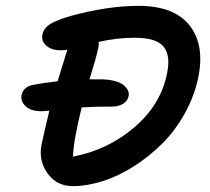

<svg xmlns="http://www.w3.org/2000/svg" viewBox="-20 -715 724 661"><path d="M231 -74.2Q174.8 -74.2 143.6 -118.2Q112.3 -162.1 123 -216.8Q133.3 -265.6 149.9 -334Q130.4 -332 124 -332Q86.4 -332 68.4 -349.1Q50.3 -366.2 54.2 -388.2Q61 -416.5 94.2 -422.9Q128.9 -429.7 178.2 -435.1Q202.6 -515.6 211.9 -543.9Q204.1 -542 188 -542Q157.2 -542 139.4 -557.9Q121.6 -573.7 126 -596.2Q130.4 -618.2 153.8 -632.8Q193.8 -655.8 285.9 -675.3Q377.9 -694.8 457 -694.8Q578.6 -694.8 631.8 -628.4Q685.1 -562 663.1 -451.2Q649.9 -385.3 616.5 -325Q583 -264.6 537.8 -220Q492.7 -175.3 439.9 -141.8Q387.2 -108.4 333.3 -91.3Q279.3 -74.2 231 -74.2ZM241.2 -253.9Q233.9 -219.2 231 -175.8Q350.6 -198.2 442.4 -276.6Q534.2 -355 555.2 -462.9Q567.9 -524.4 543 -554.7Q518.1 -585 443.8 -585Q381.8 -585 319.8 -570.8Q320.8 -565.9 318.8 -551.8Q311 -515.1 288.1 -441.9H324.2Q353 -441.9 374.3 -436.3Q395.5 -430.7 406 -421.6Q416.5 -412.6 420.7 -403.1Q424.8 -393.6 422.9 -384.8Q419.9 -368.2 404.5 -358.2Q389.2 -348.1 365.2 -348.1Q304.7 -348.1 261.2 -345.2Q248 -292.5 241.2 -253.9Z"/></svg>

Font: Shantell Sans Irregular Bouncy
Style: Italic
Weight: 500
Italic angle: -11.31°
Designer: Stephen Nixon, Anya Danilova, Shantell Martin
Foundry: Arrow Type
Version: Version 1.006;[9816181b4]